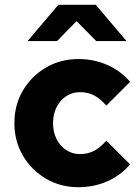

<svg xmlns="http://www.w3.org/2000/svg" viewBox="-20 -770 579 800"><path d="M307 10Q232 10 171.5 -25.5Q111 -61 75.5 -121.5Q40 -182 40 -257Q40 -333 75.5 -393Q111 -453 171.5 -488.5Q232 -524 307 -524Q371 -524 427 -499.5Q483 -475 522 -429L423 -330Q398 -359 372 -372.5Q346 -386 313 -386Q281 -386 255.5 -369Q230 -352 215.5 -323Q201 -294 201 -257Q201 -220 215.5 -191Q230 -162 255.5 -145Q281 -128 313 -128Q346 -128 372 -141.5Q398 -155 423 -184L522 -85Q483 -39 427 -14.5Q371 10 307 10ZM381 -599 299 -682 218 -599H95L223 -750H379L507 -599Z"/></svg>

Font: Red Hat Text VF
Style: Regular
Weight: 400
Designer: Pentagram, MCKL
Foundry: Pentagram, MCKL
Version: Version 1.023